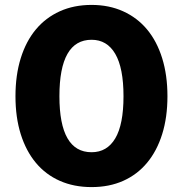

<svg xmlns="http://www.w3.org/2000/svg" viewBox="-20 -746 745 782"><path d="M353 16Q281 16 223.5 -9.5Q166 -35 126 -83Q86 -131 64.5 -199.5Q43 -268 43 -354Q43 -440 64.5 -509Q86 -578 126 -626Q166 -674 223.5 -700Q281 -726 353 -726Q424 -726 481.5 -700Q539 -674 579 -626Q619 -578 640.5 -509Q662 -440 662 -354Q662 -268 640.5 -199.5Q619 -131 579 -83Q539 -35 482 -9.5Q425 16 353 16ZM353 -126Q416 -126 449.5 -182.5Q483 -239 483 -354Q483 -469 449.5 -526.5Q416 -584 353 -584Q222 -584 222 -354Q222 -126 353 -126Z"/></svg>

Font: Geist ExtBd
Style: Regular
Weight: 400
Designer: Basement.studio, Andrés Briganti, Mateo Zaragoza
Foundry: Basement.studio, Vercel, Andrés Briganti, Guido Ferreyra, Mateo Zaragoza
Version: Version 1.401